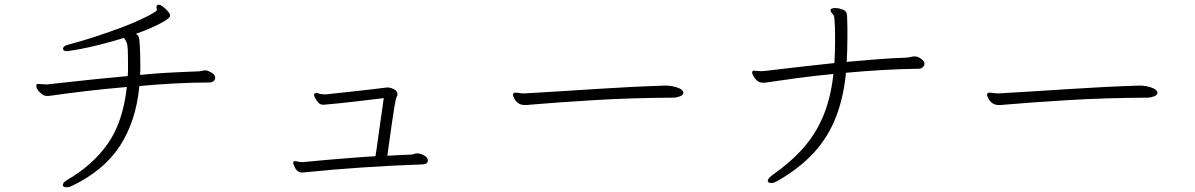

<svg xmlns="http://www.w3.org/2000/svg" viewBox="-20 -740 5040 810"><path d="M851 -443Q857 -442 872.5 -433.5Q888 -425 888 -411Q888 -404 881 -398Q874 -392 863 -392Q794 -392 718.5 -388Q643 -384 568 -377Q554 -229 486 -124.5Q418 -20 282 45Q272 50 260 50Q251 50 247 46Q245 42 245 40Q245 31 262 20Q370 -42 434.5 -133.5Q499 -225 515 -373Q420 -365 337 -355Q254 -345 199 -337Q192 -336 187 -335.5Q182 -335 177 -335Q164 -335 148.5 -350Q133 -365 133 -378Q133 -385 139 -386H143Q148 -386 155 -385Q162 -384 173 -384Q176 -384 180.5 -384Q185 -384 189 -385Q260 -393 345 -402Q430 -411 519 -419Q520 -430 520 -441.5Q520 -453 520 -464Q520 -510 519 -530.5Q518 -551 514.5 -560Q511 -569 503 -580Q451 -564 403 -552Q355 -540 320.5 -533.5Q286 -527 271 -525Q269 -525 267 -524.5Q265 -524 263 -524Q246 -524 246 -534Q246 -546 266 -551Q286 -556 321.5 -566.5Q357 -577 400.5 -591.5Q444 -606 488.5 -622.5Q533 -639 572 -657Q611 -675 636 -691Q638 -693 640 -695Q642 -697 642 -700Q642 -701 641.5 -701.5Q641 -702 641 -703Q640 -705 640 -710Q640 -713 642 -716.5Q644 -720 651 -720Q657 -720 668 -711.5Q679 -703 688.5 -692Q698 -681 698 -674Q698 -666 675.5 -652Q653 -638 620 -623.5Q587 -609 553 -597Q562 -593 565 -584.5Q568 -576 569 -560Q572 -514 572 -470Q572 -459 572 -447Q572 -435 571 -424Q602 -427 626 -429Q650 -431 675.5 -432.5Q701 -434 734.5 -435.5Q768 -437 816 -439Q824 -439 831 -441Q838 -443 846 -443Z M1616 -371Q1627 -371 1642 -363.5Q1657 -356 1657 -343Q1657 -338 1654 -333Q1652 -329 1650 -321.5Q1648 -314 1644 -290.5Q1640 -267 1633 -218Q1626 -169 1614 -83Q1645 -85 1672 -86Q1699 -87 1719 -88Q1724 -89 1728.5 -91Q1733 -93 1739 -93Q1754 -93 1769.5 -84Q1785 -75 1785 -63Q1785 -53 1776.5 -49.5Q1768 -46 1752 -46Q1634 -42 1508.5 -33.5Q1383 -25 1266 -13Q1263 -13 1260 -12.5Q1257 -12 1255 -12Q1236 -12 1226.5 -29Q1217 -46 1217 -54Q1217 -59 1220 -59.5Q1223 -60 1225 -60Q1230 -60 1238 -58Q1246 -56 1258 -56Q1260 -56 1262.5 -56.5Q1265 -57 1268 -57Q1304 -61 1353 -65Q1402 -69 1457 -73.5Q1512 -78 1564 -81Q1569 -111 1577 -171Q1585 -231 1599 -326Q1539 -319 1476.5 -311.5Q1414 -304 1355 -299Q1352 -299 1349 -298.5Q1346 -298 1344 -298Q1339 -298 1333.5 -300Q1328 -302 1322 -308Q1315 -317 1310 -325.5Q1305 -334 1305 -340Q1305 -345 1308 -346Q1312 -348 1314 -348Q1318 -348 1322 -346.5Q1326 -345 1330 -344Q1335 -343 1340 -342.5Q1345 -342 1349 -342H1357Q1391 -346 1439 -351Q1487 -356 1534 -361.5Q1581 -367 1613 -371Z M2790 -379Q2802 -379 2818 -376Q2834 -373 2846.5 -367Q2859 -361 2862 -353Q2862 -352 2862.5 -351.5Q2863 -351 2863 -349Q2863 -339 2848.5 -333.5Q2834 -328 2821 -328Q2641 -327 2485 -317.5Q2329 -308 2213 -298Q2207 -297 2202.5 -297Q2198 -297 2193 -297Q2176 -297 2165 -306Q2154 -315 2149 -325.5Q2144 -336 2144 -340Q2144 -346 2149 -348Q2151 -349 2155 -349Q2162 -349 2171 -347.5Q2180 -346 2190 -346H2194Q2334 -354 2484.5 -364Q2635 -374 2787 -379Z M3842 -502Q3853 -501 3864.5 -493Q3876 -485 3879 -477Q3880 -475 3880 -471Q3880 -464 3873.5 -457Q3867 -450 3855 -450Q3780 -449 3702 -444.5Q3624 -440 3549 -433Q3539 -330 3507 -247Q3475 -164 3415 -97.5Q3355 -31 3259 24Q3246 32 3233 32Q3227 32 3222 29Q3219 26 3219 23Q3219 13 3238 -1Q3314 -54 3367.5 -114Q3421 -174 3453 -250.5Q3485 -327 3496 -428Q3414 -420 3343 -410.5Q3272 -401 3220 -393Q3214 -392 3209 -391.5Q3204 -391 3199 -391Q3183 -391 3173 -400.5Q3163 -410 3158 -420Q3153 -430 3153 -433Q3153 -440 3157 -441Q3158 -442 3161 -442Q3164 -442 3170.5 -441Q3177 -440 3188 -440Q3193 -440 3198 -440Q3203 -440 3209 -441Q3276 -449 3350 -457.5Q3424 -466 3500 -474Q3503 -518 3503 -566Q3503 -571 3503 -587Q3503 -603 3502.5 -623Q3502 -643 3500.5 -658.5Q3499 -674 3496 -677Q3492 -681 3488 -686.5Q3484 -692 3484 -697V-699Q3487 -706 3503 -706Q3518 -706 3531 -701Q3545 -697 3549.5 -689Q3554 -681 3554 -661Q3555 -641 3555 -621Q3555 -601 3555 -582Q3555 -529 3552 -479Q3617 -485 3681.5 -490Q3746 -495 3807 -497Q3815 -498 3823 -500Q3831 -502 3839 -502Z M4790 -379Q4802 -379 4818 -376Q4834 -373 4846.5 -367Q4859 -361 4862 -353Q4862 -352 4862.5 -351.5Q4863 -351 4863 -349Q4863 -339 4848.5 -333.5Q4834 -328 4821 -328Q4641 -327 4485 -317.5Q4329 -308 4213 -298Q4207 -297 4202.5 -297Q4198 -297 4193 -297Q4176 -297 4165 -306Q4154 -315 4149 -325.5Q4144 -336 4144 -340Q4144 -346 4149 -348Q4151 -349 4155 -349Q4162 -349 4171 -347.5Q4180 -346 4190 -346H4194Q4334 -354 4484.5 -364Q4635 -374 4787 -379Z"/></svg>

Font: Moon Stars Kai HW Light
Style: Regular
Weight: 300
Designer: GuiWonder
Version: Version 1.101